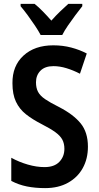

<svg xmlns="http://www.w3.org/2000/svg" viewBox="-20 -957 508 987"><path d="M432 -203Q432 -141 405.5 -93Q379 -45 329.5 -17.5Q280 10 212 10Q161 10 118.5 1.5Q76 -7 38 -27V-146Q78 -124 123 -111Q168 -98 209 -98Q259 -98 285 -125Q311 -152 311 -192Q311 -219 300.5 -239Q290 -259 264.5 -277.5Q239 -296 194 -319Q147 -343 113.5 -369.5Q80 -396 62 -434Q44 -472 44 -529Q43 -618 100.5 -671Q158 -724 254 -724Q303 -724 346.5 -712.5Q390 -701 426 -682L391 -578Q356 -596 321.5 -606.5Q287 -617 255 -617Q211 -617 188 -593.5Q165 -570 165 -534Q165 -505 175.5 -485Q186 -465 211.5 -447.5Q237 -430 283 -407Q357 -369 394.5 -323Q432 -277 432 -203ZM189 -777Q178 -798 160 -825Q142 -852 122.5 -878.5Q103 -905 86 -925V-937H158Q178 -921 200 -898.5Q222 -876 244 -851Q269 -879 289 -898Q309 -917 331 -937H403V-925Q387 -905 367.5 -879Q348 -853 329.5 -826Q311 -799 300 -777Z"/></svg>

Font: Noto Sans Myanmar UI Condensed SemiBold
Style: Regular
Weight: 600
Width: 3
Designer: Monotype Design Team
Foundry: Monotype Imaging Inc.
Version: Version 2.103; ttfautohint (v1.8.4.7-5d5b)